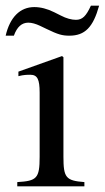

<svg xmlns="http://www.w3.org/2000/svg" viewBox="-45 -658 370 678"><path d="M253 0V-15C187 -20 179 -31 179 -105V-456L174 -460L20 -405V-389C38 -394 53 -394 62 -394C87 -394 95 -378 95 -331V-104C95 -28 85 -19 16 -15V0ZM276 -638C259 -601 246 -588 223 -588C208 -588 189 -593 170 -603L146 -615C122 -627 98 -633 76 -633C26 -633 -10 -597 -25 -532H4C15 -563 32 -578 55 -578C67 -578 81 -574 96 -567L119 -556C160 -536 175 -532 200 -532C255 -532 284 -562 305 -638Z"/></svg>

Font: XITS
Style: Regular
Weight: 400
Designer: MicroPress Inc., with final additions and corrections provided by Coen Hoffman, Elsevier (retired)
Version: Version 1.302